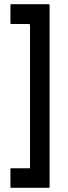

<svg xmlns="http://www.w3.org/2000/svg" viewBox="-20 -820 328 921"><path d="M218 78Q216 81 214 81H34Q30 81 30 78V-9Q30 -13 34 -13H124V-702Q126 -702 118 -705H34Q30 -705 30 -709V-796Q30 -800 34 -800H214L218 -796Z"/></svg>

Font: Railway
Style: Regular
Weight: 400
Version: 1.000